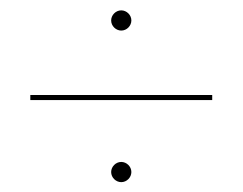

<svg xmlns="http://www.w3.org/2000/svg" viewBox="-20 -568 480 380"><path d="M400 -370V-380H40V-370ZM200 -527.5C200 -516.5 209.5 -507.5 220 -507.5C231 -507.5 240 -517 240 -527.5C240 -538.5 230.5 -547.5 220 -547.5C209 -547.5 200 -538 200 -527.5ZM200 -227.5C200 -216.5 209.5 -207.5 220 -207.5C231 -207.5 240 -217 240 -227.5C240 -238.5 230.5 -247.5 220 -247.5C209 -247.5 200 -238 200 -227.5Z"/></svg>

Font: Znikomit
Style: Regular
Weight: 100
Designer: gluk
Foundry: gluk
Version: Version 0.55